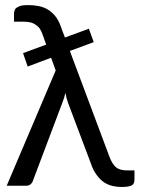

<svg xmlns="http://www.w3.org/2000/svg" viewBox="-20 -744 578 769"><path d="M518.6 -61.5Q518.6 -52.7 518.6 -25.4Q518.6 -6.8 506.8 -1Q494.1 4.9 466.8 4.9Q449.2 4.9 431.6 1Q414.1 -2.9 398.4 -12.7Q381.8 -23.4 368.2 -42Q353.5 -60.5 343.8 -89.8Q313.5 -169.9 252.9 -331.1Q245.1 -352.5 242.2 -372.1Q237.3 -351.6 229.5 -332Q190.4 -227.5 111.3 -18.6Q109.4 -11.7 102.5 -5.9Q95.7 0 84 0Q58.6 0 6.8 0Q55.7 -115.2 203.1 -461.9Q198.2 -474.6 184.6 -512.7Q161.1 -503.9 90.8 -477.5Q85.9 -491.2 72.3 -531.2Q95.7 -540 165 -565.4Q162.1 -575.2 151.4 -603.5Q146.5 -618.2 139.6 -628.9Q132.8 -638.7 123 -644.5Q114.3 -651.4 101.6 -654.3Q89.8 -657.2 72.3 -657.2Q60.5 -657.2 36.1 -657.2Q36.1 -665 36.1 -690.4Q36.1 -697.3 39.1 -703.1Q41 -710 47.9 -713.9Q54.7 -718.8 66.4 -721.7Q77.1 -723.6 94.7 -723.6Q115.2 -723.6 134.8 -719.7Q154.3 -715.8 170.9 -706.1Q187.5 -696.3 201.2 -679.7Q214.8 -663.1 223.6 -637.7Q228.5 -623 240.2 -593.8Q263.7 -602.5 335.9 -628.9Q340.8 -615.2 355.5 -575.2Q331.1 -566.4 259.8 -540Q299.8 -434.6 418 -117.2Q428.7 -87.9 444.3 -74.2Q460 -61.5 488.3 -61.5Q499 -61.5 518.6 -61.5Z"/></svg>

Font: Lato
Style: Regular
Weight: 400
Designer: Lukasz Dziedzic with Adam Twardoch and Botio Nikoltchev
Version: Version 2.015; 2015-08-06; http://www.latofonts.com/